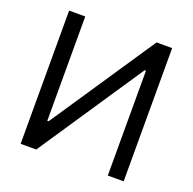

<svg xmlns="http://www.w3.org/2000/svg" viewBox="-128 -856 989 985"><g transform="rotate(20 366.5 -363.5)"><path d="M647.7 0V-727.3H562.5L180.4 -157.7H173.3V-727.3H85.2V0H170.5L554 -572.4H561.1V0Z"/></g></svg>

Font: Inter UI
Style: Regular
Weight: 400
Designer: Rasmus Andersson
Foundry: rsms
Version: Version 2.2